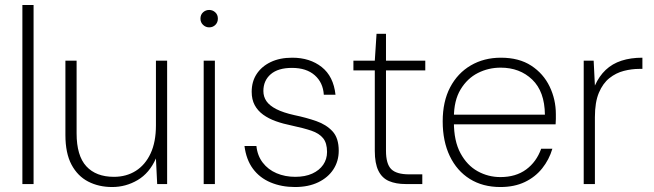

<svg xmlns="http://www.w3.org/2000/svg" viewBox="-20 -740 2629 772"><path d="M70 0V-720H115V0Z M431 12Q377 12 334.5 -10Q292 -32 267.5 -78Q243 -124 243 -197V-496H288V-204Q288 -114 327 -71.5Q366 -29 438 -29Q488 -29 526 -53Q564 -77 585.5 -123Q607 -169 607 -236V-496H652V0H612L607 -103Q581 -44 533.5 -16Q486 12 431 12Z M799 0V-496H844V0ZM821 -630Q807 -630 796.5 -640Q786 -650 786 -665Q786 -681 796.5 -690.5Q807 -700 821 -700Q835 -700 845.5 -690.5Q856 -681 856 -665Q856 -650 846 -640Q836 -630 821 -630Z M1166 12Q1112 12 1068 -6.5Q1024 -25 997 -61.5Q970 -98 963 -153H1011Q1015 -114 1036.5 -86Q1058 -58 1092 -43.5Q1126 -29 1167 -29Q1207 -29 1235.5 -42Q1264 -55 1279.5 -77.5Q1295 -100 1295 -129Q1295 -165 1279 -184.5Q1263 -204 1232 -214.5Q1201 -225 1154 -235Q1119 -242 1089.5 -252.5Q1060 -263 1038 -279Q1016 -295 1004 -317.5Q992 -340 992 -371Q992 -412 1012 -442.5Q1032 -473 1068.5 -490.5Q1105 -508 1155 -508Q1226 -508 1273.5 -470.5Q1321 -433 1329 -359H1282Q1279 -408 1245.5 -437.5Q1212 -467 1154 -467Q1098 -467 1068.5 -441.5Q1039 -416 1039 -374Q1039 -351 1051.5 -333Q1064 -315 1091.5 -301Q1119 -287 1164 -277Q1212 -267 1252 -253Q1292 -239 1317 -212Q1342 -185 1342 -134Q1342 -92 1320.5 -59Q1299 -26 1259.5 -7Q1220 12 1166 12Z M1611 0Q1572 0 1544 -12Q1516 -24 1501.5 -53.5Q1487 -83 1487 -133V-457H1401V-496H1487L1494 -604H1532V-496H1690V-457H1532V-134Q1532 -81 1553 -60Q1574 -39 1625 -39H1678V0Z M1992 12Q1921 12 1869 -20.5Q1817 -53 1788.5 -112.5Q1760 -172 1760 -252Q1760 -332 1790 -389Q1820 -446 1873 -477Q1926 -508 1994 -508Q2067 -508 2116 -476Q2165 -444 2190 -392Q2215 -340 2215 -281Q2215 -271 2215 -261.5Q2215 -252 2214 -240H1793V-279H2171Q2170 -372 2120 -420Q2070 -468 1993 -468Q1944 -468 1901.5 -446.5Q1859 -425 1832 -380.5Q1805 -336 1805 -267V-249Q1805 -173 1831.5 -124Q1858 -75 1900.5 -51.5Q1943 -28 1992 -28Q2054 -28 2095.5 -58.5Q2137 -89 2156 -142H2201Q2188 -98 2160 -63Q2132 -28 2090 -8Q2048 12 1992 12Z M2327 0V-496H2367L2372 -396Q2389 -434 2415.5 -459Q2442 -484 2479 -496Q2516 -508 2563 -508V-463H2550Q2520 -463 2488.5 -455Q2457 -447 2430.5 -426Q2404 -405 2388 -367Q2372 -329 2372 -269V0Z"/></svg>

Font: DM Sans 24pt ExtraLight
Style: Regular
Weight: 250
Designer: Colophon Foundry, Jonny Pinhorn
Foundry: Colophon Foundry
Version: Version 4.004;gftools[0.9.30]